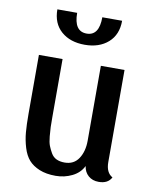

<svg xmlns="http://www.w3.org/2000/svg" viewBox="-84 -794 701 879"><g transform="rotate(10 266.0 -354.0)"><path d="M412 -730Q412 -665 370.5 -628.5Q329 -592 262 -592Q194 -592 152.5 -628.5Q111 -665 111 -730H203Q203 -644 262 -644Q320 -644 320 -730ZM462 -82Q462 -33 493 -16Q477 15 434 15Q405 15 386 -1.5Q367 -18 363 -46Q347 -13 311.5 4.5Q276 22 235 22Q191 22 159.5 9Q128 -4 109.5 -25Q91 -46 80.5 -80.5Q70 -115 67 -150.5Q64 -186 64 -236V-510H174V-241Q174 -211 174.5 -194.5Q175 -178 177.5 -151Q180 -124 186 -108.5Q192 -93 201.5 -76.5Q211 -60 227 -52.5Q243 -45 265 -45Q308 -45 330 -78.5Q352 -112 352 -162V-510H462Z"/></g></svg>

Font: Sansita
Style: Regular
Weight: 400
Designer: Pablo Cosgaya
Foundry: Omnibus-Type
Version: Version 1.006;hotconv 1.0.109;makeotfexe 2.5.65596